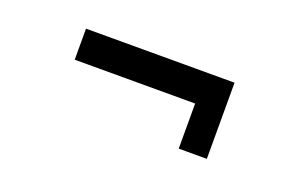

<svg xmlns="http://www.w3.org/2000/svg" viewBox="-38 -456 683 430"><g transform="rotate(20 303.0 -241.0)"><path d="M399 -258H112V-332H466V-150.5H399Z"/></g></svg>

Font: Betinya Sans Medium
Style: Regular
Weight: 500
Designer: Jonathan Pinhorn
Version: Version 2.001;December 9, 2019;FontCreator 12.0.0.2547 64-bi